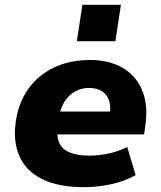

<svg xmlns="http://www.w3.org/2000/svg" viewBox="-20 -766 667 797"><path d="M331 11Q222 11 155 -22.5Q88 -56 61 -117Q34 -178 45 -257Q55 -335 95 -393.5Q135 -452 201.5 -484.5Q268 -517 355 -517Q432 -517 488 -485Q544 -453 570 -391.5Q596 -330 583 -242L578 -208H190L205 -303H447L435 -288Q441 -325 432.5 -349.5Q424 -374 403 -387.5Q382 -401 349 -401Q317 -401 291 -386Q265 -371 248 -344Q231 -317 225 -281L220 -255Q213 -208 224 -178Q235 -148 267.5 -134Q300 -120 353 -120Q391 -120 434 -129.5Q477 -139 508 -156L543 -39Q496 -13 440 -1Q384 11 331 11ZM299 -595 322 -746H482L459 -595Z"/></svg>

Font: Nunito Sans 7pt Black
Style: Italic
Weight: 900
Italic angle: -9°
Version: Version 3.101;gftools[0.9.27]